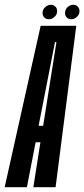

<svg xmlns="http://www.w3.org/2000/svg" viewBox="-62 -783 353 803"><path d="M-42.5 0 108 -675H257L170.5 0H77.5L107 -188H87L50.5 0ZM99.5 -257H118.5L174 -607H168ZM142.5 -702.5Q130.5 -702.5 123.2 -710Q116 -717.5 116 -729Q116 -743 126.8 -753Q137.5 -763 151 -763Q162 -763 169.5 -755.5Q177 -748 177 -736.5Q177 -722.5 166.2 -712.5Q155.5 -702.5 142.5 -702.5ZM236 -702.5Q224.5 -702.5 217.2 -710Q210 -717.5 210 -729Q210 -743 220.5 -753Q231 -763 244.5 -763Q256 -763 263.2 -755.5Q270.5 -748 270.5 -736.5Q270.5 -722.5 259.8 -712.5Q249 -702.5 236 -702.5Z"/></svg>

Font: Anybody UltraCondensed Medium
Style: Italic
Weight: 500
Width: 1
Italic angle: -10°
Designer: Tyler Finck
Foundry: Etcetera Type Company
Version: Version 1.010; ttfautohint (v1.8.3) -l 8 -r 50 -G 200 -x 14 